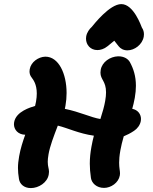

<svg xmlns="http://www.w3.org/2000/svg" viewBox="-20 -918 758 951"><path d="M462.3 -670C477 -670 495.2 -674.8 512.8 -689.1L546 -716.4L567.5 -689C576.4 -677.4 591.6 -668.6 611.2 -668.6C646.4 -668.6 685.1 -697.2 692 -736.4C692.6 -740.1 693 -744.1 693 -748.1C693 -759 690.3 -770.6 682.8 -781.3C679.6 -788.4 642.3 -897.7 581 -897.7C522.8 -897.7 445 -797 434 -784.2C423.2 -774.7 410.4 -757.4 407 -738C406.3 -734.1 406 -730.3 406 -726.6C406 -696 428 -670 462.3 -670ZM477.2 -328.5C429.9 -336.2 376.7 -363.5 301.2 -378.9C302 -382.4 303.1 -387.6 304.3 -394.6C308 -415.6 309.8 -436.7 309.8 -457.3C309.8 -553.9 270.1 -637.3 205 -637.3H203.5C170.2 -636 133.6 -611.3 127.2 -575.2C126.6 -571.8 126.2 -568 126.2 -564.2C126.2 -554.4 128.8 -543.7 137.1 -533.5C144.7 -523 162.2 -501.3 162.2 -454.8C162.2 -443.1 161 -429.8 158.4 -414.7C157.4 -408.9 156 -402.3 153.8 -393.3C131.7 -386.5 59.4 -366.3 50 -312.7C49.4 -309.4 49.1 -306.1 49.1 -302.9C49.1 -275.6 69.6 -251.3 104.9 -250.6C93.5 -218.9 81.6 -182.8 74.8 -144C71.1 -122.9 69 -104.8 69 -85.8C69 -69.3 70.6 -52 74 -31.4C77.6 -7.4 97.9 13.6 132.8 13.6C171.7 13.6 214.4 -13.7 221.3 -53.2C222.3 -58.5 222.7 -62.9 222.7 -67C222.7 -83.4 216.5 -92.5 216.5 -116.3C216.5 -125.8 217.5 -137.7 220.3 -153.5C227.6 -195.1 245.6 -241.7 266.4 -295.8C315.6 -283.9 370.1 -256.4 445 -245.9C440.8 -229.8 436.4 -211 432.8 -190.5C427.6 -161.4 424.8 -135.3 424.8 -107.4C424.8 -85.6 426.5 -62.7 430.4 -36.4C434.1 -11.6 457.8 12.7 495.3 12.7C529.6 12.7 567.1 -12.5 573.5 -49.1C574.1 -52.6 574.4 -56 574.4 -59.3C574.4 -73 570.1 -86.4 570.1 -112.4C570.1 -127.5 571.5 -146.7 576.1 -172.7C579.9 -194.1 585.5 -217.1 592.9 -242.9C608.6 -249.3 626.9 -258.4 644.2 -270.2C660 -280.5 673.8 -298.4 677.4 -318.4C678 -321.8 678.3 -325.2 678.3 -328.5C678.3 -352 663.6 -373.4 635 -379.1C639.1 -393.6 644.1 -413.3 647.6 -433.2C651.4 -455 653.2 -474.8 653.2 -493C653.2 -540.9 641.1 -577.8 623.4 -610.2C614.6 -626.1 594.8 -639.1 566.4 -639.1H564.8C524.9 -637.7 485.7 -610.9 478.9 -572.3C478 -567 477.6 -562.3 477.6 -558.1C477.6 -523.2 505.2 -516.6 505.2 -460.7C505.2 -448.9 504 -434.8 501 -417.8C496.3 -391.2 488.3 -362.9 477.2 -328.5Z"/></svg>

Font: TudorRose
Style: BoldOblique
Weight: 500
Version: Version 001.000